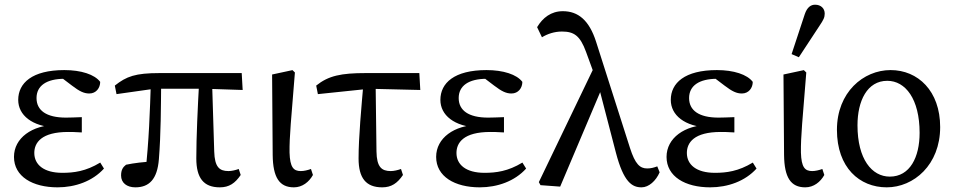

<svg xmlns="http://www.w3.org/2000/svg" viewBox="-20 -787 4075 820"><path d="M225.8 13.1C301.3 13.1 375.3 -13 424 -67.1L408.1 -92.7C346.5 -55.2 295.3 -48.9 246.1 -48.9C167 -48.9 126.5 -83.7 126.5 -133.8C126.5 -177.5 156.7 -223.4 271.2 -223.4C286.2 -223.4 296.3 -223.4 329.4 -221.4V-286.7C299.3 -285.7 281.7 -284.7 261.7 -284.7C177.4 -284.7 136 -315.8 136 -368.2C136 -420.8 178.5 -450.5 255.8 -450.5C275.7 -450.5 293.1 -448.9 316.4 -443.8L305.7 -461.3L235.4 -460.9L287.2 -421.6C319.9 -396.6 338.9 -387.7 361.4 -387.7C390.8 -387.7 407.9 -411.6 407.9 -437.3C384.3 -469.1 326 -487.7 254.9 -487.7C117.3 -487.7 57.8 -432.5 57.8 -360.3C57.8 -296 115.8 -245.9 221.5 -241.9V-254.2C116.3 -252.8 39.7 -197.3 39.7 -117C39.7 -32.9 119.5 13.1 225.8 13.1Z M557.9 13.1C616.6 13.1 651.9 -20.8 658.6 -107.3C667.2 -214.2 667.3 -328.7 668.3 -440.8H624.5C620.3 -311 616 -181.5 601 -51.6L636.4 -97.2C594.4 -95.9 551.6 -90.5 518.3 -83.5C505.1 -73.1 497.1 -61.5 497.1 -37.4C497.1 -5.9 521.8 13.1 557.9 13.1ZM477.6 -385 639.1 -407.9H860.2L1016.4 -402.7L1012.3 -474.9H661.9C558 -474.9 520.3 -461 470.4 -421.5L477.6 -385ZM918.8 13.1C958.7 13.1 984.2 -4.5 1008 -39.7L999.6 -65.3C985.9 -60.3 969.1 -56.4 955.9 -56.4C916.9 -56.4 896.9 -73.4 894.9 -140.1L885.6 -440.8H830.7C824.4 -328.7 818.4 -201 818.4 -110.4C818.4 -27 849.4 13.1 918.8 13.1Z M1235.2 13.1C1271.2 13.1 1300 -9.9 1316.5 -39.7L1308.1 -65.3C1294.3 -60.3 1278.6 -56.4 1264.7 -56.4C1233.7 -56.4 1218.5 -72.2 1216.6 -135.5C1215.7 -203.9 1223.6 -277.8 1239.5 -477.4L1229.1 -487.5L1142.1 -468.8L1144.6 -125.1C1145.7 -28.9 1173.2 13.1 1235.2 13.1Z M1337.6 -385 1557.3 -407.9 1775 -402.7 1770.9 -474.9H1542.1C1437.2 -474.9 1383.2 -463.9 1330.4 -421.5L1337.6 -385ZM1612.3 13.1C1651.7 13.1 1677.2 -4.5 1701 -39.7L1692.6 -65.3C1678.9 -60.3 1662.1 -56.4 1648.9 -56.4C1609.9 -56.4 1588.9 -73.4 1587.9 -140.1L1584.1 -439.6H1533C1523.3 -328.2 1511.4 -200.9 1511.4 -110.2C1511.4 -26.6 1542.9 13.1 1612.3 13.1Z M2028.8 13.1C2104.3 13.1 2178.3 -13 2227 -67.1L2211.1 -92.7C2149.5 -55.2 2098.3 -48.9 2049.1 -48.9C1970 -48.9 1929.5 -83.7 1929.5 -133.8C1929.5 -177.5 1959.7 -223.4 2074.2 -223.4C2089.2 -223.4 2099.3 -223.4 2132.4 -221.4V-286.7C2102.3 -285.7 2084.7 -284.7 2064.7 -284.7C1980.4 -284.7 1939 -315.8 1939 -368.2C1939 -420.8 1981.5 -450.5 2058.8 -450.5C2078.7 -450.5 2096.1 -448.9 2119.4 -443.8L2108.7 -461.3L2038.4 -460.9L2090.2 -421.6C2122.9 -396.6 2141.9 -387.7 2164.4 -387.7C2193.8 -387.7 2210.9 -411.6 2210.9 -437.3C2187.3 -469.1 2129 -487.7 2057.9 -487.7C1920.3 -487.7 1860.8 -432.5 1860.8 -360.3C1860.8 -296 1918.8 -245.9 2024.5 -241.9V-254.2C1919.3 -252.8 1842.7 -197.3 1842.7 -117C1842.7 -32.9 1922.5 13.1 2028.8 13.1Z M2288.4 3.8 2372.4 10 2554.8 -420.7 2520.9 -507.6 2281.3 -9.1 2288.4 3.8ZM2719.9 13.1C2751 13.1 2781.4 -14.6 2797.2 -51.1L2787.1 -76.5C2771.3 -70.6 2759 -67.6 2744 -67.6C2713.2 -67.6 2692.8 -85.5 2670.4 -155.6L2525.8 -608.6C2496.5 -700.1 2449.7 -739.2 2383.6 -739.2C2333.9 -739.2 2297.8 -711.3 2273.9 -671L2294.6 -627.8C2317.8 -642 2347.3 -652.3 2379.9 -652.3C2431.1 -652.3 2457.5 -635.2 2483 -565.1L2537.2 -416.6L2610.5 -134.7C2643.5 -8.5 2679.8 13.1 2719.9 13.1Z M3012.8 13.1C3088.3 13.1 3162.3 -13 3211 -67.1L3195.1 -92.7C3133.5 -55.2 3082.3 -48.9 3033.1 -48.9C2954 -48.9 2913.5 -83.7 2913.5 -133.8C2913.5 -177.5 2943.7 -223.4 3058.2 -223.4C3073.2 -223.4 3083.3 -223.4 3116.4 -221.4V-286.7C3086.3 -285.7 3068.7 -284.7 3048.7 -284.7C2964.4 -284.7 2923 -315.8 2923 -368.2C2923 -420.8 2965.5 -450.5 3042.8 -450.5C3062.7 -450.5 3080.1 -448.9 3103.4 -443.8L3092.7 -461.3L3022.4 -460.9L3074.2 -421.6C3106.9 -396.6 3125.9 -387.7 3148.4 -387.7C3177.8 -387.7 3194.9 -411.6 3194.9 -437.3C3171.3 -469.1 3113 -487.7 3041.9 -487.7C2904.3 -487.7 2844.8 -432.5 2844.8 -360.3C2844.8 -296 2902.8 -245.9 3008.5 -241.9V-254.2C2903.3 -252.8 2826.7 -197.3 2826.7 -117C2826.7 -32.9 2906.5 13.1 3012.8 13.1Z M3419.2 13.1C3455.2 13.1 3484 -9.9 3500.5 -39.7L3492.1 -65.3C3478.3 -60.3 3462.6 -56.4 3448.7 -56.4C3417.7 -56.4 3402.5 -72.2 3400.6 -135.5C3399.7 -203.9 3407.6 -277.8 3423.5 -477.4L3413.1 -487.5L3326.1 -468.8L3328.6 -125.1C3329.7 -28.9 3357.2 13.1 3419.2 13.1ZM3360.8 -555.9 3391.7 -542.5 3480.3 -677.4C3496.7 -701.8 3502.2 -712.3 3502.2 -728.9C3502.2 -751.5 3485.6 -766.9 3461.1 -766.9C3443.4 -766.9 3427.2 -756.5 3417 -726.3L3360.8 -555.9Z M3767 13.1C3882.5 13.1 3995.3 -83 3995.3 -244.3C3995.3 -398.9 3900.1 -487.7 3783.7 -487.7C3667.1 -487.7 3554.4 -392.7 3554.4 -232.5C3554.4 -71.2 3650.8 13.1 3767 13.1ZM3780.2 -32.7C3703.6 -32.7 3642.2 -107.3 3642.2 -251.9C3642.2 -356 3683.4 -441.9 3769.4 -441.9C3847 -441.9 3907.5 -364.2 3907.5 -219.6C3907.5 -115.8 3866.4 -32.7 3780.2 -32.7Z"/></svg>

Font: Source Serif Variable
Style: Regular
Weight: 389
Designer: Frank Grießhammer
Foundry: Adobe Systems Incorporated
Version: Version 3.001;hotconv 1.0.111;makeotfexe 2.5.65597